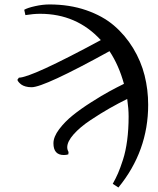

<svg xmlns="http://www.w3.org/2000/svg" viewBox="-20 -687 709 863"><path d="M94.2 -619.1 88.9 -643.1Q104 -651.9 137.9 -659.4Q171.9 -667 202.1 -667Q292 -667 366.7 -641.4Q441.4 -615.7 492.2 -572.3Q543 -528.8 578.4 -470.5Q613.8 -412.1 629.9 -348.1Q646 -284.2 646 -215.8Q646 -7.8 512.2 155.8L486.8 139.2Q500.5 114.7 510.5 91.8Q520.5 68.8 532.7 31.2Q544.9 -6.3 551.5 -55.9Q558.1 -105.5 558.1 -163.1Q558.1 -198.7 551.8 -242.2Q512.2 -222.7 472.2 -200Q432.1 -177.2 386 -146.5Q339.8 -115.7 311 -83.3Q282.2 -50.8 282.2 -24.9Q282.2 -14.2 288.1 -3.9L287.1 6.8Q278.3 9.8 267.1 9.8Q220.2 9.8 220.2 -43Q220.2 -71.8 245.8 -106Q271.5 -140.1 307.4 -168.9Q343.3 -197.8 390.9 -228Q438.5 -258.3 472.2 -276.6Q505.9 -294.9 537.1 -310.1Q514.2 -393.6 472.2 -457Q178.2 -294.9 122.1 -294.9Q106.9 -294.9 95 -298.3Q83 -301.8 76.4 -306.6Q69.8 -311.5 65.4 -316.4Q61 -321.3 59.6 -324.7L58.1 -328.1L64.9 -337.9Q120.1 -337.9 433.1 -506.8Q324.7 -625 160.2 -625Q130.4 -625 94.2 -619.1Z"/></svg>

Font: Linear Smooth
Style: Regular
Weight: 400
Designer: Philipp H. Poll, Flanker
Foundry: Philipp H. Poll, reworked by Flanker
Version: Version 1.061 | FøM Fix